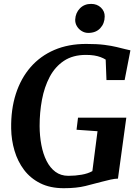

<svg xmlns="http://www.w3.org/2000/svg" viewBox="-20 -983 731 1011"><path d="M315.8 8Q244.3 8 192.2 -18Q140.1 -44.1 106.6 -88.5Q73.1 -133 56.5 -189.2Q39.8 -245.5 38.8 -306Q37.1 -406.8 63.5 -488.8Q90 -570.8 141.3 -629.7Q192.7 -688.5 266.3 -720.1Q340 -751.7 433.5 -751.7Q491.1 -751.7 529.5 -746.8Q567.9 -741.8 594.1 -735.4Q620.3 -729 640.3 -724Q647 -722.5 653.5 -721Q660 -719.5 666.7 -718L636.3 -561.5H540.6L536.5 -669.2Q524.2 -676.8 509.4 -682.3Q494.6 -687.8 475.7 -690.9Q456.8 -693.9 432.3 -693.9Q363.8 -693.9 316.9 -662.8Q270 -631.6 241.7 -578.2Q213.5 -524.8 201 -457.9Q188.5 -391.1 188.6 -319.3Q188.9 -267.1 197.8 -219.8Q206.7 -172.6 225.1 -135.9Q243.5 -99.2 272 -78.2Q300.4 -57.2 340 -57.2Q376.6 -57.2 409.8 -63.1Q443.1 -68.9 466.4 -82L493.5 -292L383 -299.8L390.8 -363.4H645.1L601.1 -42.4Q586.1 -42.4 562.7 -37.4Q539.3 -32.4 517.8 -26.4Q477.1 -15.4 430.1 -3.7Q383.1 8 315.8 8ZM444.5 -809.7Q426.4 -809.7 410.3 -819.5Q394.3 -829.2 384.8 -845.3Q375.3 -861.3 376 -880Q377.8 -915.5 400.9 -939Q424 -962.5 459.7 -962.5Q491.2 -962.5 511.6 -942.9Q532 -923.2 531.3 -895.7Q530.9 -859.2 507.9 -834.5Q485 -809.7 444.5 -809.7Z"/></svg>

Font: Merriweather 7pt Light
Style: Italic
Weight: 300
Italic angle: -7.8°
Designer: Eben Sorkin
Foundry: Eben Sorkin
Version: Version 2.200;gftools[0.9.31]